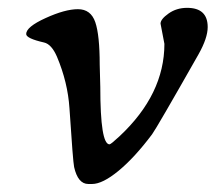

<svg xmlns="http://www.w3.org/2000/svg" viewBox="-20 -473 547 487"><path d="M454.6 -453.1Q506.8 -453.1 506.8 -404.3Q506.8 -376.5 483.4 -335Q377 -147.5 365.7 -132.3Q321.8 -73.7 281 -40Q240.2 -6.3 213.4 -6.3H204.1Q177.7 -6.3 168 -49.3Q165 -63.5 156.2 -198.2Q151.9 -264.2 124.5 -329.1Q110.8 -360.8 91.8 -365.2Q46.4 -375.5 46.4 -386.7Q46.4 -404.8 95.7 -427.2Q145 -449.7 177.7 -449.7Q210.4 -449.7 221.7 -416.7Q232.9 -383.8 232.9 -309.1L234.4 -252.4Q234.4 -106.9 257.8 -106.9Q261.2 -106.9 283.2 -127.4Q397 -233.9 397 -361.8L387.2 -413.1Q387.2 -424.3 407.5 -438.7Q427.7 -453.1 454.6 -453.1Z"/></svg>

Font: Averia Serif Libre
Style: Italic
Weight: 400
Italic angle: -7.90001°
Version: Version 1.002